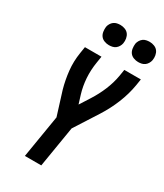

<svg xmlns="http://www.w3.org/2000/svg" viewBox="-232 -1045 973 1136"><g transform="rotate(30 255.0 -477.0)"><path d="M138 0 186 -291 136 -451Q120 -508 113.5 -568.5Q107 -629 117 -691L124 -735H237L230 -691Q221 -636 224.5 -582.5Q228 -529 243 -480L261 -422L305 -491Q335 -538 356 -588.5Q377 -639 386 -691L393 -735H506L499 -691Q488 -626 462 -562Q436 -498 399 -440L296 -279L250 0ZM440 -816Q424 -816 408.5 -822Q393 -828 384 -840Q375 -852 372.5 -868.5Q370 -885 372 -902Q374 -913 380.5 -924Q387 -935 396.5 -942Q406 -949 417.5 -951.5Q429 -954 441 -954Q457 -954 472.5 -948Q488 -942 497 -930Q506 -918 509 -901.5Q512 -885 509 -868Q507 -857 500.5 -846Q494 -835 484.5 -828Q475 -821 463.5 -818.5Q452 -816 440 -816ZM240 -816Q224 -816 208.5 -822Q193 -828 184 -840Q175 -852 172.5 -868.5Q170 -885 172 -902Q174 -913 180.5 -924Q187 -935 196.5 -942Q206 -949 217.5 -951.5Q229 -954 241 -954Q257 -954 272.5 -948Q288 -942 297 -930Q306 -918 309 -901.5Q312 -885 309 -868Q307 -857 300.5 -846Q294 -835 284.5 -828Q275 -821 263.5 -818.5Q252 -816 240 -816Z"/></g></svg>

Font: Iosevka Curly
Style: Bold Italic
Weight: 700
Italic angle: -9°
Monospace: yes
Designer: Belleve Invis
Foundry: Belleve Invis
Version: Version 22.1.2; ttfautohint (v1.8.4)